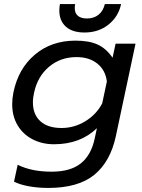

<svg xmlns="http://www.w3.org/2000/svg" viewBox="-20 -695 700 945"><path d="M272 -643Q272 -659 275 -675H350Q348 -668 348 -655Q348 -630 363.5 -617Q379 -604 408 -604Q442 -604 465 -622.5Q488 -641 496 -675H576Q563 -613 514 -574Q465 -535 396 -535Q336 -535 304 -564Q272 -593 272 -643ZM49 199 67 116Q135 150 234 150Q327 150 378 109Q429 68 446 -13L457 -64Q375 15 246 15Q187 15 140 -9.5Q93 -34 66.5 -78.5Q40 -123 40 -182Q40 -210 46 -240Q70 -357 151.5 -426Q233 -495 352 -495Q419 -495 461 -475.5Q503 -456 534 -411L549 -480H647L550 -24Q523 101 444 165.5Q365 230 217 230Q168 230 123 222Q78 214 49 199ZM483 -186 506 -294Q499 -350 459 -382Q419 -414 357 -414Q278 -414 221.5 -366.5Q165 -319 148 -240Q142 -215 142 -191Q142 -132 178.5 -98.5Q215 -65 283 -65Q345 -65 399.5 -98Q454 -131 483 -186Z"/></svg>

Font: Prompt
Style: Italic
Weight: 400
Italic angle: -12°
Designer: Katatrad Team
Foundry: CadsonDemak
Version: Version 1.001